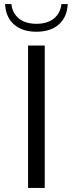

<svg xmlns="http://www.w3.org/2000/svg" viewBox="-20 -924 357 944"><path d="M118 -700H200V0H118ZM5 -904H36Q41 -859 73 -833Q105 -807 159 -807Q213 -807 245 -833Q277 -859 282 -904H313Q310 -840 269.5 -804Q229 -768 159 -768Q89 -768 48.5 -804Q8 -840 5 -904Z"/></svg>

Font: Fahkwang Light
Style: Regular
Weight: 300
Version: Version 1.000; ttfautohint (v1.6)